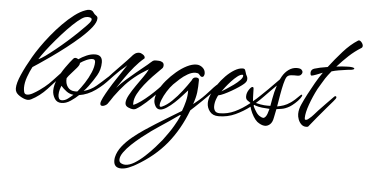

<svg xmlns="http://www.w3.org/2000/svg" viewBox="-59 -693 2277 1190"><g transform="rotate(5 1079.0 -98.0)"><path d="M119 10Q102 10 78 -3Q54 -16 45 -31Q39 -41 39 -55Q39 -87 62.5 -140.5Q86 -194 122 -256Q138 -284 163.5 -321Q189 -358 221 -397.5Q253 -437 288.5 -473Q324 -509 359.5 -536Q395 -563 427 -574Q440 -579 450 -579Q469 -579 476.5 -566.5Q484 -554 497 -546Q505 -541 505 -530Q505 -507 480 -475Q455 -443 415 -407Q375 -371 329 -335.5Q283 -300 240.5 -270Q198 -240 168 -220Q138 -200 130 -195Q115 -167 102 -131Q89 -95 89 -63Q89 -51 92.5 -36.5Q96 -22 112 -22Q127 -22 147 -33Q167 -44 186 -57.5Q205 -71 216 -80Q242 -101 262 -123Q282 -145 309 -173Q311 -175 313 -176.5Q315 -178 318 -178Q324 -178 324 -171Q324 -165 319 -160Q279 -116 235.5 -69Q192 -22 139 5Q129 10 119 10ZM162 -247Q177 -252 204 -271.5Q231 -291 264.5 -318Q298 -345 332.5 -375.5Q367 -406 396.5 -434.5Q426 -463 445.5 -483.5Q465 -504 468 -512Q470 -518 470 -520Q470 -528 462.5 -531Q455 -534 446 -534Q441 -534 436 -533Q431 -532 427 -531Q410 -525 382 -501.5Q354 -478 322 -444.5Q290 -411 258.5 -374Q227 -337 201.5 -303.5Q176 -270 162 -247Z M328 11Q299 11 285 -12.5Q271 -36 271 -61Q271 -95 289 -134.5Q307 -174 332.5 -210Q358 -246 378 -269Q383 -275 391 -275Q400 -275 409 -268Q430 -283 457.5 -295Q485 -307 511 -307Q556 -307 556 -261Q556 -217 534.5 -180Q513 -143 487 -108Q480 -99 473.5 -91Q467 -83 459 -75Q503 -87 536 -115Q569 -143 601 -173Q605 -177 608.5 -179.5Q612 -182 618 -182Q623 -182 623 -175Q623 -174 620 -170Q617 -166 616 -164Q583 -124 534.5 -89.5Q486 -55 433 -47Q414 -28 385 -8.5Q356 11 328 11ZM406 -68Q410 -68 413.5 -68Q417 -68 421 -69Q441 -93 462.5 -126Q484 -159 499 -194.5Q514 -230 514 -259Q514 -277 497 -277Q480 -277 458 -267Q436 -257 421 -246V-243Q421 -233 405.5 -214.5Q390 -196 372.5 -177Q355 -158 347 -145Q344 -112 360 -90Q376 -68 406 -68ZM329 -6Q348 -6 366.5 -20Q385 -34 398 -46Q374 -48 354.5 -62.5Q335 -77 319 -95Q316 -89 311 -72Q306 -55 306 -38Q306 -25 311 -15.5Q316 -6 329 -6Z M776 11Q761 11 742.5 2.5Q724 -6 724 -24Q724 -45 740 -74Q756 -103 778 -134.5Q800 -166 820.5 -195Q841 -224 850 -244Q844 -241 830.5 -232.5Q817 -224 804 -215.5Q791 -207 785 -202Q742 -170 710.5 -136Q679 -102 647 -58Q639 -46 630.5 -33Q622 -20 613 -8Q609 -3 599.5 2Q590 7 582 7Q569 7 569 -7Q569 -19 581.5 -44Q594 -69 613 -101Q632 -133 653 -164.5Q674 -196 691 -221.5Q708 -247 715 -258Q713 -255 704 -247.5Q695 -240 686.5 -232.5Q678 -225 674 -222Q655 -204 637 -185Q619 -166 601 -147Q599 -145 593.5 -141Q588 -137 584 -137Q579 -137 579 -142Q579 -147 593 -163Q607 -179 628 -201Q649 -223 671.5 -246Q694 -269 711 -287Q728 -305 734 -312Q744 -325 755.5 -333Q767 -341 783 -341Q792 -341 805 -332.5Q818 -324 818 -313Q818 -309 816 -308Q786 -283 757.5 -249Q729 -215 704 -179Q679 -143 658 -112Q682 -139 712 -165.5Q742 -192 770 -215L841 -273Q848 -279 855.5 -286Q863 -293 870 -298Q878 -303 887.5 -302.5Q897 -302 907 -302Q918 -302 928.5 -296Q939 -290 939 -277Q939 -264 932.5 -257.5Q926 -251 918 -243Q901 -227 876.5 -201Q852 -175 828 -145Q804 -115 788 -84.5Q772 -54 772 -28Q772 -25 772 -22Q772 -19 773 -16Q794 -24 819.5 -42.5Q845 -61 871 -84Q897 -107 919.5 -130Q942 -153 957 -171Q959 -173 961.5 -176Q964 -179 968 -179Q973 -179 973 -172Q973 -168 970 -163Q951 -138 919 -104Q887 -70 853 -39.5Q819 -9 792 7Q785 11 776 11Z M732 383Q686 383 686 337Q686 332 686.5 327Q687 322 688 317Q696 281 722 248Q748 215 783 186.5Q818 158 854.5 133.5Q891 109 920 91Q937 80 963.5 64Q990 48 1020 29.5Q1050 11 1077 -5Q1088 -33 1096.5 -67Q1105 -101 1104 -135Q1092 -122 1072 -99.5Q1052 -77 1028.5 -55Q1005 -33 981.5 -17.5Q958 -2 940 -2Q921 -2 911 -20Q901 -38 901 -55Q901 -83 917 -116Q933 -149 960 -181Q987 -213 1019 -240Q1051 -267 1083 -283Q1115 -299 1142 -299Q1163 -299 1180 -284.5Q1197 -270 1197 -248Q1197 -241 1193.5 -233.5Q1190 -226 1182 -226Q1175 -226 1171 -231.5Q1167 -237 1161 -242.5Q1155 -248 1140 -248Q1118 -248 1092.5 -233.5Q1067 -219 1045 -199Q1023 -179 1008 -164Q989 -144 971.5 -116Q954 -88 944 -62Q941 -55 938.5 -46Q936 -37 936 -29Q936 -19 943 -19Q945 -19 947 -19.5Q949 -20 951 -21Q980 -33 1012 -64Q1044 -95 1072 -131.5Q1100 -168 1117 -194L1121 -200Q1127 -219 1147 -219Q1153 -219 1159 -216Q1165 -213 1165 -205Q1165 -161 1161 -128Q1157 -95 1142 -53Q1162 -69 1179.5 -84Q1197 -99 1214 -117Q1230 -133 1244.5 -150Q1259 -167 1275 -182Q1277 -184 1279.5 -185.5Q1282 -187 1285 -187Q1291 -187 1291 -181Q1291 -176 1276.5 -159.5Q1262 -143 1240.5 -121Q1219 -99 1195.5 -76.5Q1172 -54 1153.5 -36.5Q1135 -19 1128 -13Q1082 108 1008.5 197.5Q935 287 822 352Q803 363 779 373Q755 383 732 383ZM755 358Q782 358 813.5 338.5Q845 319 876 290Q907 261 932.5 232.5Q958 204 973 185Q990 162 1006 139.5Q1022 117 1036 93Q1057 58 1071 25Q1072 22 1069.5 21.5Q1067 21 1067 21Q1036 43 1004.5 64.5Q973 86 941 107Q925 117 898 136.5Q871 156 840 180.5Q809 205 781 231.5Q753 258 735 283.5Q717 309 717 329Q717 345 729.5 351.5Q742 358 755 358Z M1597 42Q1585 42 1572.5 36.5Q1560 31 1548 22Q1535 11 1523 -9Q1511 -29 1503 -51L1498 -68Q1458 -37 1409.5 -14.5Q1361 8 1305 8Q1269 8 1250.5 -15.5Q1232 -39 1232 -68Q1232 -91 1244.5 -121.5Q1257 -152 1278 -183Q1299 -214 1325 -240.5Q1351 -267 1378.5 -283.5Q1406 -300 1430 -300Q1438 -300 1441.5 -296.5Q1445 -293 1447 -285Q1449 -281 1450 -276Q1451 -271 1453 -266Q1457 -259 1460 -252Q1463 -245 1463 -237Q1463 -227 1458 -219.5Q1453 -212 1446 -206Q1436 -197 1416 -183.5Q1396 -170 1372.5 -156.5Q1349 -143 1327.5 -133Q1306 -123 1293 -121Q1289 -117 1281 -95Q1273 -73 1273 -51Q1273 -35 1281 -23Q1289 -11 1311 -11Q1359 -11 1404 -32Q1449 -53 1495 -90V-92Q1488 -97 1476.5 -104.5Q1465 -112 1465 -130Q1465 -151 1478 -171Q1491 -191 1500 -191Q1507 -191 1507 -179Q1507 -175 1507.5 -159.5Q1508 -144 1508.5 -128Q1509 -112 1510 -103Q1532 -121 1553.5 -142Q1575 -163 1598 -185L1664 -252Q1669 -263 1674 -271Q1690 -299 1713.5 -315.5Q1737 -332 1764 -332Q1784 -332 1792 -325Q1800 -318 1800 -309Q1800 -300 1792.5 -292.5Q1785 -285 1771 -285Q1749 -286 1730.5 -284Q1712 -282 1704 -270Q1696 -257 1688.5 -226.5Q1681 -196 1674.5 -158Q1668 -120 1662 -84Q1683 -88 1702.5 -94.5Q1722 -101 1745 -117Q1768 -133 1798 -164Q1803 -170 1808 -170Q1811 -170 1811 -166Q1811 -164 1809 -159Q1807 -154 1801 -146Q1789 -130 1771.5 -114.5Q1754 -99 1741 -91Q1714 -75 1690 -71.5Q1666 -68 1659 -67Q1655 -46 1652 -32.5Q1649 -19 1648 -13Q1643 16 1628.5 29Q1614 42 1597 42ZM1310 -147Q1320 -153 1340.5 -166Q1361 -179 1383 -195Q1405 -211 1420.5 -227Q1436 -243 1436 -255Q1436 -261 1431 -261Q1418 -261 1400 -247Q1382 -233 1364 -213.5Q1346 -194 1331.5 -175.5Q1317 -157 1310 -147ZM1620 -84Q1622 -93 1628.5 -131.5Q1635 -170 1649 -213L1611 -175Q1595 -159 1575 -138Q1555 -117 1529 -94Q1560 -86 1581.5 -84.5Q1603 -83 1620 -84ZM1582 -6Q1590 -6 1598.5 -17.5Q1607 -29 1615 -61Q1615 -64 1616 -65Q1592 -66 1569.5 -68.5Q1547 -71 1527 -78Q1523 -81 1520 -81Q1517 -81 1517 -78Q1517 -77 1517.5 -74.5Q1518 -72 1519 -69Q1527 -53 1538 -36.5Q1549 -20 1563 -13Q1568 -10 1573 -8Q1578 -6 1582 -6Z M1852 26Q1834 26 1821.5 14Q1809 2 1802.5 -15.5Q1796 -33 1796 -49Q1796 -65 1800 -80.5Q1804 -96 1811 -111Q1824 -140 1842.5 -175.5Q1861 -211 1882.5 -248.5Q1904 -286 1926 -317Q1909 -310 1886.5 -301.5Q1864 -293 1857 -293Q1853 -294 1851.5 -299Q1850 -304 1850 -309Q1850 -330 1870 -337Q1901 -347 1953 -355Q1991 -405 2035.5 -455Q2080 -505 2126 -534Q2135 -540 2146 -528.5Q2157 -517 2158 -505Q2158 -494 2150 -490Q2110 -465 2076 -433.5Q2042 -402 2006 -362Q2026 -365 2041 -366Q2056 -367 2060 -367Q2063 -367 2070 -367.5Q2077 -368 2085 -368Q2097 -368 2107.5 -366Q2118 -364 2118 -359Q2118 -355 2109.5 -352.5Q2101 -350 2091 -349.5Q2081 -349 2076 -348Q2046 -344 2022.5 -340Q1999 -336 1979 -330Q1956 -302 1943.5 -283Q1931 -264 1922.5 -248.5Q1914 -233 1902 -214Q1876 -164 1857.5 -112Q1839 -60 1839 -28Q1839 -23 1840 -20Q1841 -17 1846 -17Q1852 -17 1857.5 -20.5Q1863 -24 1867 -28Q1881 -39 1893.5 -53.5Q1906 -68 1918 -81Q1940 -105 1963 -128Q1986 -151 2008 -174Q2010 -176 2012 -177.5Q2014 -179 2016 -179Q2023 -179 2023 -171Q2023 -168 2019 -162Q2007 -146 1993 -130.5Q1979 -115 1966 -99Q1940 -68 1914.5 -38Q1889 -8 1864 24Q1861 25 1858 25.5Q1855 26 1852 26Z"/></g></svg>

Font: Hurricane
Style: Regular
Weight: 400
Designer: Robert E. Leuschke
Foundry: Robert E. Leuschke
Version: Version 1.010; ttfautohint (v1.8.3)